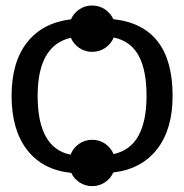

<svg xmlns="http://www.w3.org/2000/svg" viewBox="-20 -604 652 680"><path d="M21 -264.6Q21 -383.8 75.7 -453.6Q130.4 -523.4 231.4 -535.6Q241.2 -557.6 261.2 -571Q281.2 -584.5 306.6 -584.5Q331.5 -584.5 351.6 -571Q371.6 -557.6 381.3 -536.1Q591.3 -513.2 591.3 -264.6Q591.3 -146 536.1 -75.4Q481 -4.9 381.3 6.8Q371.6 28.3 351.6 41.7Q331.5 55.2 306.6 55.2Q281.7 55.2 262 42.2Q242.2 29.3 232.4 8.3Q130.9 -2 75.9 -73.2Q21 -144.5 21 -264.6ZM113.3 -264.6Q113.3 -79.6 230 -56.2Q238.8 -79.6 259.5 -94.2Q280.3 -108.9 306.6 -108.9Q332.5 -108.9 352.8 -94.7Q373 -80.6 382.3 -58.1Q442.4 -71.8 470.7 -123.8Q499 -175.8 499 -264.6Q499 -355.5 470.9 -407Q442.9 -458.5 382.8 -471.2Q373.5 -448.7 353 -434.6Q332.5 -420.4 306.6 -420.4Q280.8 -420.4 260.5 -434.3Q240.2 -448.2 231 -470.2Q113.3 -443.4 113.3 -264.6Z"/></svg>

Font: Arimo
Style: Regular
Weight: 400
Designer: Steve Matteson
Foundry: Monotype Imaging Inc.
Version: Version 1.33